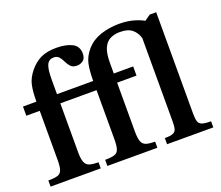

<svg xmlns="http://www.w3.org/2000/svg" viewBox="-118 -888 1221 1061"><g transform="rotate(-20 492.0 -358.0)"><path d="M305 0H10V-36Q47 -36 65.5 -42Q84 -48 90.5 -67.5Q97 -87 97 -126V-414H18V-468H97Q97 -525 105 -563.5Q113 -602 144 -640Q173 -675 209 -692.5Q245 -710 302 -710Q357 -710 393 -692Q429 -674 429 -630Q429 -602 412.5 -590Q396 -578 377 -578Q353 -578 340.5 -591Q328 -604 320 -621.5Q312 -639 301 -652Q290 -665 270 -665Q242 -665 230 -641Q218 -617 218 -554V-468H391V-414H218V-126Q218 -87 226 -67.5Q234 -48 252.5 -42Q271 -36 305 -36ZM638 0H344V-36Q381 -36 399.5 -42Q418 -48 424.5 -67.5Q431 -87 431 -126V-414H352V-468H431Q431 -528 439.5 -568Q448 -608 481 -646Q513 -682 563.5 -699Q614 -716 673 -716Q725 -716 767 -702.5Q809 -689 829 -673V-598H767Q757 -632 732.5 -652Q708 -672 662 -672Q629 -672 604 -659.5Q579 -647 565.5 -616.5Q552 -586 552 -530V-468H666V-414H552V-126Q552 -87 559.5 -67.5Q567 -48 586 -42Q605 -36 638 -36ZM967 0H695V-36Q728 -36 743.5 -42.5Q759 -49 763 -64.5Q767 -80 767 -108V-680H813L850 -706H888V-108Q888 -79 893 -63.5Q898 -48 914.5 -42Q931 -36 967 -36Z"/></g></svg>

Font: STIX Two Text SemiBold
Style: Regular
Weight: 600
Designer: Ross Mills, John Hudson & Paul Hanslow, Tiro Typeworks Ltd; with prior portions MicroPress Inc., and Coen Hoffman.
Foundry: Tiro Typeworks Ltd
Version: Version 2.13 b171